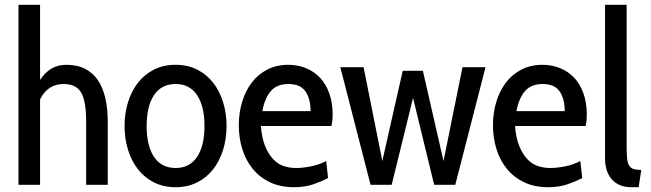

<svg xmlns="http://www.w3.org/2000/svg" viewBox="-20 -770 2714 800"><path d="M339 0H429V-262C429 -297.3 425.8 -329.5 419.5 -358.5C413.2 -387.5 403.2 -412.5 389.5 -433.5C375.8 -454.5 358 -470.8 336 -482.5C314 -494.2 287.3 -500 256 -500C210.7 -500 174.3 -479 147 -437V-750H57V0H147V-356C168.3 -398.7 201 -420 245 -420C279.7 -420 304 -408.2 318 -384.5C332 -360.8 339 -320 339 -262Z M712 10C745.3 10 775.2 3.3 801.5 -10C827.8 -23.3 850 -41.5 868 -64.5C886 -87.5 899.8 -114.5 909.5 -145.5C919.2 -176.5 924 -209.7 924 -245C924 -280.3 919.2 -313.5 909.5 -344.5C899.8 -375.5 886 -402.5 868 -425.5C850 -448.5 827.8 -466.7 801.5 -480C775.2 -493.3 745.3 -500 712 -500C678 -500 647.8 -493.3 621.5 -480C595.2 -466.7 573 -448.5 555 -425.5C537 -402.5 523.2 -375.5 513.5 -344.5C503.8 -313.5 499 -280.3 499 -245C499 -209.7 503.8 -176.5 513.5 -145.5C523.2 -114.5 537 -87.5 555 -64.5C573 -41.5 595.2 -23.3 621.5 -10C647.8 3.3 678 10 712 10ZM712 -420C750.7 -420 780.3 -404.7 801 -374C821.7 -343.3 832 -300.3 832 -245C832 -189.7 821.7 -146.7 801 -116C780.3 -85.3 750.7 -70 712 -70C672.7 -70 642.7 -85.3 622 -116C601.3 -146.7 591 -189.7 591 -245C591 -300.3 601.3 -343.3 622 -374C642.7 -404.7 672.7 -420 712 -420Z M1067 -245H1361C1363 -253.7 1364.3 -262 1365 -270C1365.7 -278 1366 -285.7 1366 -293C1366 -325.7 1361.3 -355 1352 -381C1342.7 -407 1329.8 -428.7 1313.5 -446C1297.2 -463.3 1277.7 -476.7 1255 -486C1232.3 -495.3 1207.7 -500 1181 -500C1148.3 -500 1119.2 -493.3 1093.5 -480C1067.8 -466.7 1046.3 -448.7 1029 -426C1011.7 -403.3 998.3 -376.7 989 -346C979.7 -315.3 975 -283 975 -249C975 -213.7 979.8 -180.3 989.5 -149C999.2 -117.7 1013.7 -90.2 1033 -66.5C1052.3 -42.8 1076.3 -24.2 1105 -10.5C1133.7 3.2 1167 10 1205 10C1235.7 10 1262.8 5.8 1286.5 -2.5C1310.2 -10.8 1330.3 -19.3 1347 -28L1339 -99C1320.3 -89 1299.5 -81.7 1276.5 -77C1253.5 -72.3 1232.3 -70 1213 -70C1195.7 -70 1178.8 -72.7 1162.5 -78C1146.2 -83.3 1131.5 -92.8 1118.5 -106.5C1105.5 -120.2 1094.3 -138.2 1085 -160.5C1075.7 -182.8 1069.7 -211 1067 -245ZM1182 -420C1214.7 -420 1238.2 -409.8 1252.5 -389.5C1266.8 -369.2 1274 -341.7 1274 -307H1073C1079.7 -343 1091.5 -370.8 1108.5 -390.5C1125.5 -410.2 1150 -420 1182 -420Z M1877 0 2003 -490H1907L1828 -99L1742 -475H1658L1573 -99L1495 -490H1398L1524 0H1612L1701 -362L1789 0Z M2126 -245H2420C2422 -253.7 2423.3 -262 2424 -270C2424.7 -278 2425 -285.7 2425 -293C2425 -325.7 2420.3 -355 2411 -381C2401.7 -407 2388.8 -428.7 2372.5 -446C2356.2 -463.3 2336.7 -476.7 2314 -486C2291.3 -495.3 2266.7 -500 2240 -500C2207.3 -500 2178.2 -493.3 2152.5 -480C2126.8 -466.7 2105.3 -448.7 2088 -426C2070.7 -403.3 2057.3 -376.7 2048 -346C2038.7 -315.3 2034 -283 2034 -249C2034 -213.7 2038.8 -180.3 2048.5 -149C2058.2 -117.7 2072.7 -90.2 2092 -66.5C2111.3 -42.8 2135.3 -24.2 2164 -10.5C2192.7 3.2 2226 10 2264 10C2294.7 10 2321.8 5.8 2345.5 -2.5C2369.2 -10.8 2389.3 -19.3 2406 -28L2398 -99C2379.3 -89 2358.5 -81.7 2335.5 -77C2312.5 -72.3 2291.3 -70 2272 -70C2254.7 -70 2237.8 -72.7 2221.5 -78C2205.2 -83.3 2190.5 -92.8 2177.5 -106.5C2164.5 -120.2 2153.3 -138.2 2144 -160.5C2134.7 -182.8 2128.7 -211 2126 -245ZM2241 -420C2273.7 -420 2297.2 -409.8 2311.5 -389.5C2325.8 -369.2 2333 -341.7 2333 -307H2132C2138.7 -343 2150.5 -370.8 2167.5 -390.5C2184.5 -410.2 2209 -420 2241 -420Z M2641 10 2652 -62C2638.7 -62 2628.2 -63.2 2620.5 -65.5C2612.8 -67.8 2606.7 -72.5 2602 -79.5C2597.3 -86.5 2594.3 -96.3 2593 -109C2591.7 -121.7 2591 -138.7 2591 -160V-750H2501V-108C2501 -93.3 2503 -78.8 2507 -64.5C2511 -50.2 2517.3 -37.5 2526 -26.5C2534.7 -15.5 2546 -6.7 2560 0C2574 6.7 2591 10 2611 10Z"/></svg>

Font: Cabin Condensed
Style: Regular
Weight: 400
Designer: Pablo Impallari
Foundry: Pablo Impallari. www.impallari.com Igino Marini. www.ikern.com
Version: Version 1.006